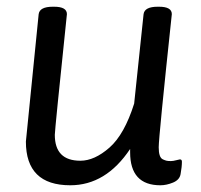

<svg xmlns="http://www.w3.org/2000/svg" viewBox="-20 -545 597 571"><path d="M515 -71Q521 -71 521 -64Q521 -49 517 -27Q514 -10 494.5 -2Q475 6 457 6Q367 6 367 -92V-102Q295 6 189 6Q57 6 57 -124L95 -503Q98 -525 137 -525H141Q179 -525 179 -503Q143 -158 143 -144Q143 -67 219 -67Q261 -67 305.5 -106Q350 -145 379 -237L407 -503Q410 -525 449 -525H453Q491 -525 491 -503Q452 -137 452 -107Q452 -92 455 -83Q458 -74 464.5 -71Q471 -68 475.5 -67Q480 -66 488 -66Q495 -66 504 -68.5Q513 -71 515 -71Z"/></svg>

Font: Asap
Style: Italic
Weight: 400
Italic angle: -6°
Designer: Pablo Cosgaya
Foundry: Pablo Cosgaya
Version: Version 1.007;PS 001.007;hotconv 1.0.70;makeotf.lib2.5.58329